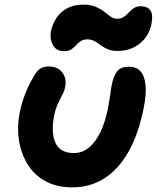

<svg xmlns="http://www.w3.org/2000/svg" viewBox="-20 -799 677 829"><path d="M292 10Q224 10 175 -17.5Q126 -45 98 -91.5Q70 -138 61.5 -195Q53 -252 65 -312Q74 -356 89.5 -395.5Q105 -435 130 -476Q139 -492 153 -502Q167 -512 190 -512Q229 -512 249 -486Q269 -460 261 -422Q259 -410 253 -397.5Q247 -385 239.5 -371Q232 -357 225 -339.5Q218 -322 214 -300Q207 -266 208 -236Q209 -206 218.5 -184Q228 -162 248 -150Q268 -138 299 -138Q334 -138 363 -161Q392 -184 413.5 -228.5Q435 -273 447 -336Q452 -362 454.5 -380Q457 -398 459 -412.5Q461 -427 465 -443Q472 -476 488 -493.5Q504 -511 538 -511Q567 -511 585 -493Q603 -475 608 -435Q613 -395 600 -330Q577 -217 533.5 -141.5Q490 -66 429 -28Q368 10 292 10ZM256 -578Q223 -578 208.5 -604.5Q194 -631 200 -665Q206 -693 222.5 -719.5Q239 -746 268.5 -762.5Q298 -779 340 -779Q372 -779 393.5 -769.5Q415 -760 430 -748.5Q445 -737 457.5 -727.5Q470 -718 485 -718Q500 -718 510 -723.5Q520 -729 528 -737Q536 -745 544 -753Q552 -761 562.5 -766.5Q573 -772 588 -772Q617 -772 629.5 -753.5Q642 -735 634 -696Q624 -644 584 -611.5Q544 -579 488 -579Q462 -579 445 -586.5Q428 -594 414.5 -604Q401 -614 388 -621.5Q375 -629 358 -629Q340 -629 328.5 -621.5Q317 -614 308.5 -604Q300 -594 288 -586Q276 -578 256 -578Z"/></svg>

Font: Shantell Sans
Style: Bold Italic
Weight: 700
Italic angle: -11°
Designer: Stephen Nixon, Anya Danilova, Shantell Martin
Foundry: Arrow Type
Version: Version 1.011;[c5ecc13dd]